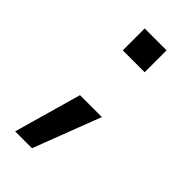

<svg xmlns="http://www.w3.org/2000/svg" viewBox="-218 -578 806 806"><g transform="rotate(45 185.0 -175.0)"><path d="M129 -390V-520H259V-390ZM50 170 135 -130H265L150 170Z"/></g></svg>

Font: M PLUS 1 Medium
Style: Regular
Weight: 500
Designer: Coji Morishita
Foundry: UNDERFOREST DESIGN
Version: Version 1.001